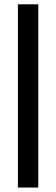

<svg xmlns="http://www.w3.org/2000/svg" viewBox="-20 -801 259 884"><path d="M62.5 -781.2H156.2V62.5H62.5Z"/></svg>

Font: Michroma+
Style: Regular
Weight: 400
Designer: beogot
Foundry: beogot
Version: Version